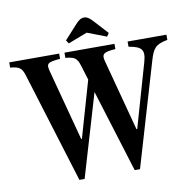

<svg xmlns="http://www.w3.org/2000/svg" viewBox="-111 -1050 1162 1159"><g transform="rotate(-10 470.0 -470.0)"><path d="M362 -812 479.5 -857 597 -812 610.5 -832.5 531 -919C511.5 -940 497.5 -950 480 -950C459.5 -950 446 -939.5 427 -919L348.5 -832.5ZM282 10.5H314L464 -496L621 10.5H653.5L839.5 -619.5C862 -697 878.5 -715.5 951.5 -729.5V-761.5H713.5V-729.5C795.5 -716 811.5 -693 791 -621L679 -231H674.5L560.5 -660C544.5 -713.5 556 -724 633 -729.5V-761.5H326.5V-729.5C382.5 -724.5 397 -713.5 411 -669L439.5 -576.5L340 -231H335.5L221 -661.5C206.5 -716 213 -722 294 -729.5V-761.5H-12V-729.5C44 -724.5 58 -713.5 72.5 -669Z"/></g></svg>

Font: Libre Caslon Condensed SemiBold
Style: Regular
Weight: 600
Designer: Pablo Impallari, Rodrigo Fuenzalida, Katja Schimmel, Ertekin Erdin
Foundry: Pablo Impallari, Rodrigo Fuenzalida
Version: Version 2.000;gftools[0.9.33]